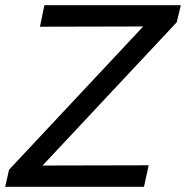

<svg xmlns="http://www.w3.org/2000/svg" viewBox="-41 -720 717 740"><path d="M-21 0 -6 -66 511 -618 113 -617 130 -700H656L640 -634L123 -82L532 -83L514 0Z"/></svg>

Font: Rosa Sans
Style: Italic
Weight: 400
Italic angle: -12°
Designer: Pentagram / MCKL
Foundry: Pentagram / MCKL
Version: Version 1.005;September 16, 2019;FontCreator 11.5.0.2425 64-